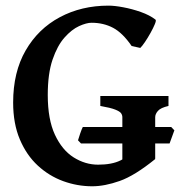

<svg xmlns="http://www.w3.org/2000/svg" viewBox="-20 -650 642 685"><path d="M581.1 -272Q553.2 -265.6 543.5 -254.4Q533.7 -243.2 533.7 -231.9V-83.5Q533.7 -83.5 515.9 -76.9Q498 -70.3 474.9 -62.3Q451.7 -54.2 434.1 -49.3Q416.5 -44.4 416.5 -47.9V-231.9Q416.5 -239.3 412.1 -245.8Q407.7 -252.4 391.1 -259Q374.5 -265.6 337.9 -272V-307.6H581.1ZM534.7 -580.1Q538.1 -577.6 532.5 -564Q526.9 -550.3 517.1 -532.7Q507.3 -515.1 497.1 -500Q486.8 -484.9 480.5 -479L449.7 -485.8Q417.5 -532.7 383.3 -550.8Q349.1 -568.8 306.6 -568.8Q288.6 -568.8 262.2 -556.9Q235.8 -544.9 210.2 -516.1Q184.6 -487.3 167.5 -437.3Q150.4 -387.2 150.4 -311Q150.4 -224.1 176 -169.2Q201.7 -114.3 242.9 -88.4Q284.2 -62.5 330.1 -62.5Q379.4 -62.5 410.4 -77.9Q441.4 -93.3 466.8 -117.2Q471.2 -115.2 486.6 -107.7Q502 -100.1 516.8 -92.5Q531.7 -85 533.7 -82.5Q460.9 -23.4 407.2 -4.4Q353.5 14.6 309.1 14.6Q255.9 14.6 205.6 -3.7Q155.3 -22 115 -59.1Q74.7 -96.2 50.8 -152.6Q26.9 -209 26.9 -284.2Q26.9 -392.6 71.5 -470Q116.2 -547.4 193.4 -588.6Q270.5 -629.9 367.2 -629.9Q388.7 -629.9 419.9 -624Q451.2 -618.2 482.4 -607.2Q513.7 -596.2 534.7 -580.1ZM585 -138.2H269L258.3 -149.4Q260.3 -156.7 265.9 -173.1Q271.5 -189.5 275.4 -196.8H590.8L602.1 -185.1Z"/></svg>

Font: Gentium Plus
Style: Bold
Weight: 700
Designer: Victor Gaultney, Annie Olsen, Iska Routamaa, Becca Hirsbrunner
Foundry: SIL International
Version: Version 6.101